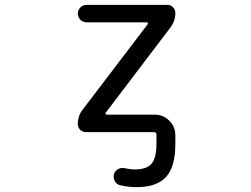

<svg xmlns="http://www.w3.org/2000/svg" viewBox="-20 -567 1040 794"><path d="M337.9 -546.9H671.9Q685.5 -546.9 695.3 -537.1Q705.1 -527.3 705.1 -513.7Q705.1 -479.5 684.6 -453.1L417 -100.6Q415 -98.6 416.5 -95.7Q418 -92.8 420.9 -92.8H620.1Q655.3 -92.8 680.2 -67.9Q705.1 -43 705.1 -7.8V28.3Q705.1 123 666.5 165Q627.9 207 543.9 207Q512.7 207 477.5 199.2Q462.9 196.3 455.1 182.6Q447.3 168.9 451.2 153.3Q456.1 138.7 469.2 131.8Q482.4 125 498 128.9Q518.6 133.8 536.1 133.8Q585.9 133.8 606.4 110.4Q627 86.9 627 28.3V-10.7Q627 -20.5 617.2 -20.5H335.9Q321.3 -20.5 311.5 -30.3Q301.8 -40 301.8 -54.7Q301.8 -87.9 322.3 -114.3L590.8 -466.8Q592.8 -468.8 591.3 -471.7Q589.8 -474.6 586.9 -474.6H337.9Q323.2 -474.6 312.5 -485.4Q301.8 -496.1 301.8 -510.7Q301.8 -525.4 312.5 -536.1Q323.2 -546.9 337.9 -546.9Z"/></svg>

Font: Rounded-X Mgen+ 1mn regular
Style: Regular
Weight: 400
Designer: [Source Han Sans]
Ryoko NISHIZUKA  (kana & ideographs); Paul D. Hunt (Latin, Greek & Cyrillic); Wenlong ZHANG  (bopomofo
Version: Version 1.059.20150602